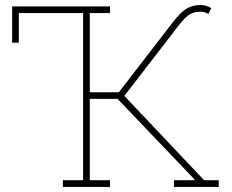

<svg xmlns="http://www.w3.org/2000/svg" viewBox="-20 -736 912 756"><path d="M227.5 0V-26.4H307.1V-684.6H54.2V-567.9H27.8V-710.9H413.1V-684.6H333.5V-372.6H447.8L658.7 -646Q691.9 -689.5 716.1 -702.9Q740.2 -716.3 770 -716.3Q792 -716.3 812 -703.6L800.3 -681.2Q786.1 -689.9 770 -689.9Q744.1 -689.9 725.8 -678.7Q707.5 -667.5 678.2 -628.9L469.7 -358.4L783.7 -26.4H841.3V0H665V-26.4H744.6L746.1 -29.3L442.9 -346.7H333.5V-26.4H413.1V0Z"/></svg>

Font: Roboto Slab Thin
Style: Regular
Weight: 100
Designer: Google
Version: Version 2.000; ttfautohint (v1.8.1.43-b0c9)